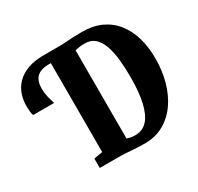

<svg xmlns="http://www.w3.org/2000/svg" viewBox="-160 -939 1168 1135"><g transform="rotate(-30 424.0 -371.0)"><path d="M519.5 8Q496 8 472.8 6.8Q449.5 5.5 428.5 4Q407.5 2.5 389.8 1.2Q372 0 359 0H216.5V-64L276 -74.5V-743H357Q387.5 -743 413.2 -744.8Q439 -746.5 466 -748Q493 -749.5 526.5 -749.5Q601 -749.5 657 -723.8Q713 -698 750.5 -650.5Q788 -603 806.8 -538.5Q825.5 -474 825.5 -396.5Q825.5 -314.5 805.2 -241.2Q785 -168 746 -112Q707 -56 650.2 -24Q593.5 8 519.5 8ZM499.5 -62.5Q548 -63.5 579.8 -99.2Q611.5 -135 627.2 -204.2Q643 -273.5 643 -373.5Q643 -437 637.2 -493Q631.5 -549 617 -591.2Q602.5 -633.5 575.8 -657.8Q549 -682 508 -682Q487 -682 474 -680.2Q461 -678.5 453.5 -676.8Q446 -675 440.5 -674.5V-72Q451 -68.5 460 -66.2Q469 -64 478.5 -63.2Q488 -62.5 499.5 -62.5ZM32 -468Q27 -481 25.5 -497.2Q24 -513.5 24 -536Q24 -574 36.5 -611.5Q49 -649 78.2 -679.2Q107.5 -709.5 156.2 -727.2Q205 -745 277 -743L282 -713L277 -681Q236 -683.5 208.2 -673.2Q180.5 -663 167 -638.8Q153.5 -614.5 153.5 -576.5Q153.5 -549 159.5 -523.8Q165.5 -498.5 175 -468Z"/></g></svg>

Font: Merriweather 24pt SemiCondensed Black
Style: Regular
Weight: 900
Width: 4
Designer: Eben Sorkin
Foundry: Eben Sorkin
Version: Version 2.100